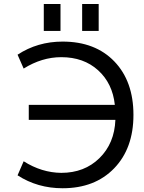

<svg xmlns="http://www.w3.org/2000/svg" viewBox="-20 -956 741 987"><path d="M127.9 -339.8V-417H570.3Q558.6 -527.3 484.4 -594.7Q410.2 -662.1 294.9 -662.1Q195.3 -662.1 101.6 -603.5L70.3 -674.8Q172.9 -742.2 301.8 -742.2Q469.7 -742.2 567.9 -640.1Q666 -538.1 666 -365.2Q666 -193.4 566.9 -90.8Q467.8 11.7 301.8 11.7Q172.9 11.7 70.3 -54.7L101.6 -127Q194.3 -68.4 294.9 -67.4Q414.1 -67.4 491.2 -143.1Q568.4 -218.8 573.2 -339.8ZM205.1 -796.9V-935.5H291V-796.9ZM402.3 -796.9V-935.5H487.3V-796.9Z"/></svg>

Font: Gen Shin Gothic Regular
Style: Regular
Weight: 400
Designer: [Source Han Sans]
Ryoko NISHIZUKA  (kana & ideographs); Paul D. Hunt (Latin, Greek & Cyrillic); Wenlong ZHANG  (bopomofo
Version: Version 1.002.20150607